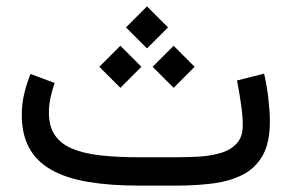

<svg xmlns="http://www.w3.org/2000/svg" viewBox="-20 -582 915 602"><path d="M531.2 0Q593.8 0 647.2 -6.8Q700.7 -13.7 741 -34.2Q781.2 -54.7 803.7 -94.7Q826.2 -134.8 826.2 -201.2Q826.2 -231.4 821.5 -272.2Q816.9 -313 808.1 -351.1L723.1 -329.6Q730.5 -292.5 735.8 -254.6Q741.2 -216.8 741.2 -189.5Q741.2 -151.9 721.2 -131.1Q701.2 -110.4 669.4 -101.6Q637.7 -92.8 601.3 -90.8Q564.9 -88.9 531.7 -88.9H417.5Q346.7 -88.9 293.5 -95Q240.2 -101.1 204.8 -116.5Q169.4 -131.8 151.4 -159.2Q133.3 -186.5 133.3 -229.5Q133.3 -251.5 138.4 -275.9Q143.6 -300.3 151.4 -321.8L75.7 -350.1Q63.5 -320.3 55.9 -288.1Q48.3 -255.9 48.3 -222.2Q48.3 -160.6 71.5 -118.2Q94.7 -75.7 140.9 -49.6Q187 -23.4 256.1 -11.7Q325.2 0 417.5 0ZM440.9 -562 375 -496.1 440.9 -430.2 506.8 -496.1ZM524.4 -438.5 458.5 -372.6 524.4 -306.6 590.3 -372.6ZM357.4 -438.5 291.5 -372.6 357.4 -306.6 423.3 -372.6Z"/></svg>

Font: Vazirmatn
Style: Regular
Weight: 400
Designer: Saber Rastikerdar
Foundry: Saber Rastikerdar
Version: Version 33.003;September 2, 2022;FontCreator 14.0.0.2862 64-